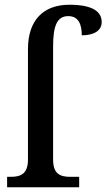

<svg xmlns="http://www.w3.org/2000/svg" viewBox="-20 -790 449 810"><path d="M10 0H314V-44H276C234 -44 204 -56 204 -117V-593C204 -678 219 -722 268 -722C313 -722 325 -684 325 -641C377 -641 409 -661 409 -697C409 -737 377 -770 273 -770C161 -770 98 -703 98 -583V-117C98 -55 66 -44 25 -44H10Z"/></svg>

Font: Noto Serif SemiCondensed Medium
Style: Regular
Weight: 500
Width: 4
Designer: Monotype Design Team
Foundry: Monotype Imaging Inc.
Version: Version 2.014